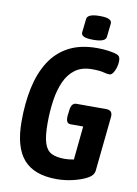

<svg xmlns="http://www.w3.org/2000/svg" viewBox="-96 -937 721 1007"><g transform="rotate(10 265.0 -434.0)"><path d="M277 7Q157 7 100.5 -58Q44 -123 44 -260Q44 -358 61.5 -439.5Q79 -521 117 -581Q155 -641 217 -674Q279 -707 368 -707Q401 -707 428.5 -703Q456 -699 471 -694Q485 -689 489 -681Q493 -673 493 -660Q493 -644 488 -626Q483 -608 474 -595Q465 -582 455 -582Q443 -582 422.5 -587.5Q402 -593 361 -593Q307 -593 272 -567.5Q237 -542 217 -497.5Q197 -453 188.5 -395.5Q180 -338 180 -274Q180 -204 192 -167.5Q204 -131 230.5 -118Q257 -105 300 -105Q321 -105 349 -110L367 -289H299Q273 -289 277 -332L280 -357Q284 -400 311 -400H470Q506 -400 502 -363L472 -72Q469 -47 440 -31Q409 -14 365 -3.5Q321 7 277 7ZM340 -746Q305 -746 290 -753Q275 -760 276 -774L284 -846Q285 -860 301.5 -867.5Q318 -875 353 -875Q388 -875 402.5 -867.5Q417 -860 416 -846L408 -774Q406 -746 340 -746Z"/></g></svg>

Font: Asap Condensed Condensed SemiBold
Style: Italic
Weight: 600
Width: 3
Italic angle: -6°
Designer: Pablo Cosgaya
Foundry: Omnibus-Type
Version: Version 3.001; ttfautohint (v1.8.4.7-5d5b)